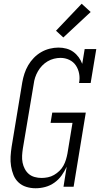

<svg xmlns="http://www.w3.org/2000/svg" viewBox="-20 -997 540 1025"><path d="M170 8Q144 8 120 0.5Q96 -7 78.5 -23.5Q61 -40 52 -62.5Q43 -85 39 -110Q35 -135 36.5 -161Q38 -187 42 -213L99 -558Q103 -581 110.5 -604Q118 -627 130.5 -648.5Q143 -670 160.5 -688Q178 -706 199.5 -718.5Q221 -731 245 -737Q269 -743 292 -743Q314 -743 334.5 -737.5Q355 -732 371.5 -720Q388 -708 400 -691.5Q412 -675 419 -656L432 -735H494L464 -554H402Q407 -579 402.5 -603.5Q398 -628 385 -647.5Q372 -667 350 -677.5Q328 -688 303 -688Q286 -688 268 -683.5Q250 -679 234 -669.5Q218 -660 205 -646.5Q192 -633 182.5 -616.5Q173 -600 167.5 -583Q162 -566 160 -549L102 -204Q99 -185 98 -166Q97 -147 100.5 -129Q104 -111 112.5 -95Q121 -79 134 -68Q147 -57 165 -52Q183 -47 202 -47Q218 -47 235.5 -50.5Q253 -54 268.5 -63Q284 -72 297 -84.5Q310 -97 318.5 -112.5Q327 -128 332 -144.5Q337 -161 340 -177L367 -341H250L259 -396H438L373 0H319L336 -107Q325 -83 309 -60.5Q293 -38 270.5 -22Q248 -6 222 1Q196 8 170 8ZM318 -797 279 -833 416 -977 464 -933Z"/></svg>

Font: Iosevka Curly Slab Light
Style: Italic
Weight: 300
Italic angle: -9°
Monospace: yes
Designer: Belleve Invis
Foundry: Belleve Invis
Version: Version 22.1.2; ttfautohint (v1.8.4)